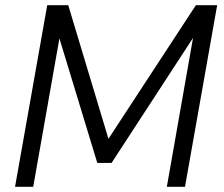

<svg xmlns="http://www.w3.org/2000/svg" viewBox="-20 -720 864 740"><path d="M38 0 162 -700H243L398 -185L735 -700H817L693 0H623L724 -574L410 -92H355L209 -572L108 0Z"/></svg>

Font: DM Sans 9pt Light
Style: Italic
Weight: 300
Italic angle: -10°
Version: Version 4.004;gftools[0.9.30]